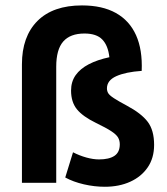

<svg xmlns="http://www.w3.org/2000/svg" viewBox="-20 -690 622 716"><path d="M370.9 6.5Q332.3 6.5 292.8 -2.6Q253.3 -11.7 223.3 -28.1L252.3 -122.1Q276.2 -109.8 302 -102.6Q327.7 -95.5 349.2 -95.5Q386.8 -95.5 406.7 -108.8Q426.7 -122.1 426.7 -151.8Q426.7 -166.1 420.3 -177.2Q413.9 -188.2 395 -200.7Q376.1 -213.2 338.5 -231.3Q288.9 -255.4 266.9 -282.4Q245 -309.4 245 -352.4Q245 -385.4 262.1 -409.7Q279.3 -433.9 311.3 -450.5Q343.2 -467.1 387.9 -476.6Q383 -520.4 361.4 -542.7Q339.9 -565 294.9 -565Q242 -565 215.8 -535.2Q189.7 -505.3 189.7 -441.2V-8.3H61.8V-450Q61.8 -553.9 119.7 -611.9Q177.7 -669.8 285.7 -669.8Q361.6 -669.8 412.2 -641.5Q462.8 -613.3 487.3 -558.9Q511.7 -504.5 508.4 -425.7Q448.1 -421.5 413.4 -405.8Q378.8 -390.1 378.8 -360.3Q378.8 -350.3 383.7 -342.3Q388.7 -334.3 404.6 -323.9Q420.6 -313.4 453.1 -296Q507 -267.2 530.8 -235.8Q554.7 -204.3 554.7 -149.7Q554.7 -100.8 530.9 -66Q507.1 -31.1 465.6 -12.3Q424.2 6.5 370.9 6.5Z"/></svg>

Font: Anaheim
Style: Regular
Weight: 400
Designer: Vernon Adams
Foundry: Vernon Adams
Version: Version 2.001